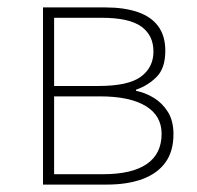

<svg xmlns="http://www.w3.org/2000/svg" viewBox="-20 -498 532 518"><path d="M96 0V-478H264Q315 -478 351.5 -465.5Q388 -453 407 -427Q426 -401 426 -361Q426 -314 402.5 -290.5Q379 -267 347 -256V-253Q372 -248 395 -234Q418 -220 433 -196Q448 -172 448 -136Q448 -90 426.5 -60Q405 -30 364.5 -15Q324 0 268 0ZM126 -266H245Q326 -266 360 -291Q394 -316 394 -359Q394 -403 361 -426.5Q328 -450 255 -450H126ZM126 -28H258Q336 -28 376 -55.5Q416 -83 416 -137Q416 -186 373 -212Q330 -238 250 -238H126Z"/></svg>

Font: Source Sans 3 VF
Style: Regular
Weight: 200
Designer: Paul D. Hunt
Foundry: Adobe
Version: Version 3.046;hotconv 1.0.118;makeotfexe 2.5.65603